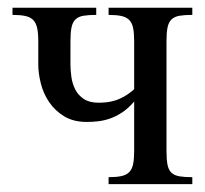

<svg xmlns="http://www.w3.org/2000/svg" viewBox="-20 -467 519 487"><path d="M255.4 0V-17.6Q274.9 -17.6 287.6 -20.3Q300.3 -22.9 307.6 -30.3Q314.9 -37.6 317.6 -50.5Q320.3 -63.5 320.3 -83.5V-209.5Q305.7 -192.4 290.3 -182.1Q274.9 -171.9 259.5 -166.5Q244.1 -161.1 229.2 -159.4Q214.4 -157.7 200.2 -157.7Q166 -157.7 142.6 -172.1Q119.1 -186.5 104.5 -208.3Q89.8 -230 83.5 -255.6Q77.1 -281.2 77.1 -303.2V-362.8Q77.1 -383.3 74.2 -396.2Q71.3 -409.2 64 -416.5Q56.6 -423.8 43.9 -426.5Q31.2 -429.2 11.7 -429.2V-447.3H224.1V-429.2Q204.1 -429.2 191.4 -427Q178.7 -424.8 171.4 -417.7Q164.1 -410.6 161.4 -397.5Q158.7 -384.3 158.7 -362.8V-303.2Q158.7 -288.6 161.1 -271.5Q163.6 -254.4 170.9 -240Q178.2 -225.6 192.4 -216.1Q206.5 -206.5 230 -206.5Q239.3 -206.5 249.5 -207.5Q259.8 -208.5 271.2 -211.9Q282.7 -215.3 294.9 -222.2Q307.1 -229 320.3 -240.7V-362.8Q320.3 -383.3 317.6 -396.2Q314.9 -409.2 307.6 -416.5Q300.3 -423.8 287.6 -426.5Q274.9 -429.2 255.4 -429.2V-447.3H467.8V-429.2Q447.8 -429.2 435.1 -427Q422.4 -424.8 415 -417.7Q407.7 -410.6 405 -397.5Q402.3 -384.3 402.3 -362.8V-83.5Q402.3 -62 405 -48.8Q407.7 -35.6 415 -28.8Q422.4 -22 435.1 -19.8Q447.8 -17.6 467.8 -17.6V0Z"/></svg>

Font: Doulos SIL Compact
Style: Regular
Weight: 400
Designer: Walt Agee, Victor Gaultney, Peter Martin, Debbi Hosken
Foundry: SIL International
Version: Version 4.110; 2011; Maintenance release ; LnSpcTght